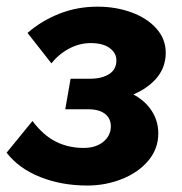

<svg xmlns="http://www.w3.org/2000/svg" viewBox="-29 -550 552 582"><path d="M-9 -87.2 69.4 -183.2Q102.2 -139.8 140.2 -120.7Q178.2 -101.6 224.6 -101.6Q261.4 -101.6 284.2 -120.2Q307 -138.8 307 -167.4Q307 -190.8 289.4 -204.8Q271.8 -218.8 237.6 -218.8H168.8L185 -311.4H244.8Q279.6 -311.4 301.7 -325.4Q323.8 -339.4 323.8 -366.8Q323.8 -389.4 303.4 -404.4Q283 -419.4 245.8 -419.4Q212.2 -419.4 180.9 -402.9Q149.6 -386.4 126.8 -358L54.4 -450.2Q96.8 -487 150.8 -508.4Q204.8 -529.8 266.8 -529.8Q322 -529.8 369.5 -512.5Q417 -495.2 445.2 -463.4Q473.4 -431.6 473.4 -390Q473.4 -342.2 440.6 -307.6Q407.8 -273 350.8 -254.4L351.2 -274.6Q398.4 -256.8 424.6 -222.9Q450.8 -189 450.8 -145.6Q450.8 -98.8 420.5 -62.9Q390.2 -27 340.6 -7.3Q291 12.4 235.6 12.4Q157.6 12.4 92.7 -13.5Q27.8 -39.4 -9 -87.2Z"/></svg>

Font: Fixel Italic Variable 20240409 Display Thin
Style: Italic
Weight: 100
Italic angle: -10°
Designer: AlfaBravo + MacPaw
Foundry: Kyrylo Tkachov, Marchela Mozhyna, Serhii Makarenko, Maria Weinstein, Zakhar Kryvoshyya
Version: Version 1.211;Glyphs 3.2 (3225)